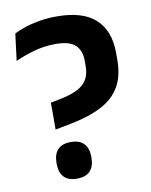

<svg xmlns="http://www.w3.org/2000/svg" viewBox="-77 -710 612 780"><g transform="rotate(-10 228.5 -320.0)"><path d="M126.5 -199.5V-310.5L172 -319.5Q216.5 -329 242.5 -343.5Q268.5 -358 280 -379.8Q291.5 -401.5 291.5 -432V-453.5Q291.5 -496.5 267.8 -519.2Q244 -542 186 -542Q141 -542 98.5 -530.2Q56 -518.5 19 -501.5L33 -612.5Q51.5 -622 78.2 -631Q105 -640 138.5 -645.8Q172 -651.5 210 -651.5Q318 -651.5 370.2 -603.2Q422.5 -555 422.5 -464V-435Q422.5 -368 396.5 -324Q370.5 -280 319.2 -253.5Q268 -227 191 -212ZM178 12Q141.5 12 124 -7.2Q106.5 -26.5 106.5 -61V-66Q106.5 -100.5 124 -119.8Q141.5 -139 178 -139Q214.5 -139 232.2 -119.8Q250 -100.5 250 -66V-61Q250 -26.5 232.2 -7.2Q214.5 12 178 12Z"/></g></svg>

Font: Anek Gujarati SemiBold
Style: Regular
Weight: 600
Designer: Mrunmayee Ghaisas (Gujarati), Yesha Goshar (Latin)
Foundry: Ek Type
Version: Version 1.003